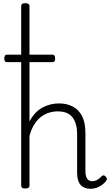

<svg xmlns="http://www.w3.org/2000/svg" viewBox="-20 -1168 691 1205"><path d="M548 17Q528 17 512 10.5Q496 4 485.5 -8Q475 -20 469.5 -38.5Q464 -57 464 -82V-326Q464 -393 435.5 -431Q407 -469 343 -469Q315 -469 288.5 -461Q262 -453 238.5 -435.5Q215 -418 196 -388.5Q177 -359 165 -315V-4Q165 6 158.5 10.5Q152 15 138 15Q125 15 119 10.5Q113 6 113 -4V-1129Q113 -1139 119 -1143.5Q125 -1148 138 -1148Q152 -1148 158.5 -1143.5Q165 -1139 165 -1129V-405Q182 -438 203 -459.5Q224 -481 248.5 -494Q273 -507 299 -513Q325 -519 350 -519Q398 -519 435.5 -500Q473 -481 494.5 -440.5Q516 -400 516 -334V-94Q516 -74 520.5 -60Q525 -46 534.5 -38.5Q544 -31 558 -31Q569 -31 578.5 -34Q588 -37 598.5 -44.5Q609 -52 618 -62Q624 -68 630.5 -67.5Q637 -67 643 -60Q649 -54 650.5 -47.5Q652 -41 647 -34Q636 -19 619.5 -7Q603 5 585 11Q567 17 548 17ZM26 -778Q14 -778 10.5 -784Q7 -790 7 -800Q7 -811 10.5 -818Q14 -825 26 -825H307Q319 -825 322.5 -818Q326 -811 326 -800Q326 -790 322.5 -784Q319 -778 307 -778Z"/></svg>

Font: Playwrite CL ExtraLight
Style: Regular
Weight: 200
Designer: Veronika Burian, José Scaglione
Foundry: TypeTogether
Version: Version 1.002